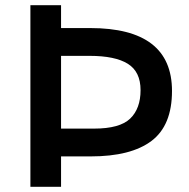

<svg xmlns="http://www.w3.org/2000/svg" viewBox="-20 -719 726 739"><path d="M642 -369Q642 -236 563 -176.5Q484 -117 329 -117H215V0H97V-699H215V-611H327Q642 -611 642 -369ZM325 -504H215V-224H342Q441 -224 481 -262.5Q521 -301 521 -372Q521 -443 472 -473.5Q423 -504 325 -504Z"/></svg>

Font: Montserrat Alternates
Style: Regular
Weight: 400
Designer: Julieta Ulanovsky
Foundry: Julieta Ulanovsky
Version: Version 2.001